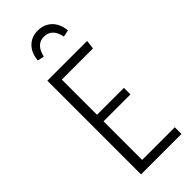

<svg xmlns="http://www.w3.org/2000/svg" viewBox="-286 -948 993 993"><g transform="rotate(-45 210.0 -452.0)"><path d="M235.8 -903.8Q281.7 -903.8 312 -875Q342.3 -846.2 347.2 -793.9L310.1 -786.1Q295.4 -858.9 235.8 -858.9Q179.7 -858.9 163.1 -786.1L127 -793.9Q131.8 -846.2 161.4 -875Q190.9 -903.8 235.8 -903.8ZM378.9 -685.1 373 -636.2H145V-378.9H341.8V-331.1H145V-48.8H383.8V0H87.9V-685.1Z"/></g></svg>

Font: Fira Sans Compressed Light
Style: Regular
Weight: 300
Width: 1
Designer: Carrois Corporate & Edenspiekermann AG
Foundry: Carrois Corporate GbR & Edenspiekermann AG
Version: Version 4.203;PS 004.203;hotconv 1.0.88;makeotf.lib2.5.64775